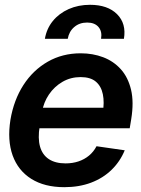

<svg xmlns="http://www.w3.org/2000/svg" viewBox="-20 -777 595 808"><path d="M250.5 10.7Q167.5 10.7 111.8 -24.2Q56.2 -59.1 33.2 -122.8Q10.3 -186.5 23.9 -272.9Q38.1 -356.4 78.6 -419.2Q119.1 -481.9 180.9 -517.3Q242.7 -552.7 319.8 -552.7Q370.6 -552.7 414.3 -536.1Q458 -519.5 488.5 -485.6Q519 -451.7 531.5 -399.4Q543.9 -347.2 532.2 -275.4L525.9 -237.3H78.1L92.8 -323.7H476.6L412.1 -300.3Q419.9 -346.2 412.8 -380.4Q405.8 -414.6 383.1 -433.6Q360.4 -452.6 319.3 -452.6Q277.3 -452.6 242.9 -432.6Q208.5 -412.6 186 -379.4Q163.6 -346.2 156.7 -305.7L147 -245.6Q138.7 -195.3 148.4 -160.4Q158.2 -125.5 185.5 -107.4Q212.9 -89.4 255.9 -89.4Q285.2 -89.4 310.1 -97.7Q335 -106 354.5 -122.1Q374 -138.2 386.2 -161.6L504.9 -144.5Q485.4 -97.2 449.5 -62.3Q413.6 -27.3 363.3 -8.3Q313 10.7 250.5 10.7ZM168.9 -613.8Q176.3 -656.7 202.4 -688.7Q228.5 -720.7 269 -738.8Q309.6 -756.8 358.9 -756.8Q433.1 -756.8 472.7 -717.3Q512.2 -677.7 501.5 -613.8H405.3Q410.6 -644.5 394.5 -663.3Q378.4 -682.1 346.7 -682.1Q314.5 -682.1 292.5 -663.3Q270.5 -644.5 265.1 -613.8Z"/></svg>

Font: Inter Tight SemiBold
Style: Italic
Weight: 600
Italic angle: -9.39999°
Designer: Rasmus Andersson
Foundry: rsms
Version: Version 3.004